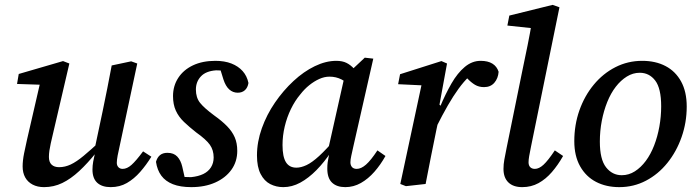

<svg xmlns="http://www.w3.org/2000/svg" viewBox="-20 -756 2875 789"><path d="M161 13Q134 13 114 2.5Q94 -8 83.5 -27Q73 -46 73 -72Q73 -96 79 -126Q85 -156 91 -182L150 -438L172 -407L50 -411L57 -452L239 -505L265 -495L196 -199Q192 -182 188.5 -166.5Q185 -151 183 -137Q181 -123 181 -111Q181 -90 192 -79.5Q203 -69 223 -69Q247 -69 270.5 -80Q294 -91 323.5 -115.5Q353 -140 393 -177L398 -130H376Q340 -85 305.5 -53Q271 -21 236 -4Q201 13 161 13ZM435 13Q399 13 379.5 -5Q360 -23 360 -59Q360 -75 363 -92Q366 -109 371 -130H366L402 -300Q412 -347 421 -393.5Q430 -440 439 -487L519 -504L544 -495L472 -157Q467 -136 463.5 -117Q460 -98 460 -87Q460 -76 466.5 -69Q473 -62 484 -62Q502 -62 520.5 -78.5Q539 -95 568 -134L602 -112Q581 -78 556 -49.5Q531 -21 501.5 -4Q472 13 435 13Z M766 13Q721 13 690.5 1Q660 -11 643 -34Q626 -57 621 -91Q626 -109 637.5 -118.5Q649 -128 668 -128Q694 -128 708.5 -112.5Q723 -97 729 -71L743 -9L692 -32Q712 -30 729 -29Q746 -28 765 -28Q795 -31 815.5 -41Q836 -51 847 -68.5Q858 -86 858 -109Q858 -139 842.5 -161Q827 -183 786 -212Q758 -234 736 -255Q714 -276 702.5 -301.5Q691 -327 691 -361Q691 -403 712.5 -436Q734 -469 773 -487.5Q812 -506 865 -506Q903 -506 931 -495Q959 -484 977 -464Q995 -444 1001 -415Q998 -396 986.5 -385.5Q975 -375 957 -375Q937 -375 922 -388.5Q907 -402 898 -430L881 -485L926 -465Q912 -465 898 -466Q884 -467 868 -467Q826 -464 805.5 -442Q785 -420 785 -388Q785 -355 802 -333.5Q819 -312 861 -281Q892 -259 913 -237.5Q934 -216 944.5 -192Q955 -168 955 -136Q955 -92 931 -58.5Q907 -25 864.5 -6Q822 13 766 13Z M1144 13Q1115 13 1090.5 0.5Q1066 -12 1051 -41Q1036 -70 1036 -117Q1036 -173 1056 -229Q1076 -285 1110 -334.5Q1144 -384 1186 -423Q1228 -462 1273.5 -484Q1319 -506 1362 -506Q1387 -506 1404 -497.5Q1421 -489 1435.5 -473Q1450 -457 1465 -434L1426 -397Q1406 -418 1383.5 -429.5Q1361 -441 1334 -441Q1313 -441 1292 -431.5Q1271 -422 1251 -406Q1231 -390 1214 -368Q1192 -342 1175.5 -308Q1159 -274 1150 -236Q1141 -198 1141 -160Q1141 -112 1155 -89.5Q1169 -67 1198 -67Q1217 -67 1239.5 -77.5Q1262 -88 1291.5 -115Q1321 -142 1362 -190L1364 -134H1342Q1313 -90 1280.5 -57Q1248 -24 1214 -5.5Q1180 13 1144 13ZM1399 13Q1364 13 1344.5 -5.5Q1325 -24 1325 -63Q1325 -77 1326.5 -88.5Q1328 -100 1330.5 -111.5Q1333 -123 1335 -133L1327 -135L1399 -456L1414 -458L1479 -519L1514 -515L1432 -154Q1427 -131 1423.5 -115.5Q1420 -100 1420 -89Q1420 -77 1426.5 -69.5Q1433 -62 1446 -62Q1464 -62 1484 -79.5Q1504 -97 1531 -138L1564 -115Q1544 -79 1518.5 -50Q1493 -21 1463 -4Q1433 13 1399 13Z M1772 -232 1766 -316H1788Q1810 -369 1835 -412.5Q1860 -456 1890 -481Q1920 -506 1955 -506Q1985 -506 2003.5 -494.5Q2022 -483 2029 -461Q2027 -434 2011.5 -416Q1996 -398 1969 -398Q1948 -398 1932 -407.5Q1916 -417 1899 -435L1883 -452L1937 -445L1908 -442Q1886 -421 1864.5 -391.5Q1843 -362 1820.5 -323Q1798 -284 1772 -232ZM1625 0 1718 -434 1741 -404 1616 -410 1624 -451 1794 -505 1817 -495 1786 -326 1794 -318 1774 -226Q1762 -169 1751 -112.5Q1740 -56 1729 0L1648 9Z M2126 13Q2089 13 2069 -6.5Q2049 -26 2049 -62Q2049 -81 2052.5 -100Q2056 -119 2062 -149L2127 -468Q2138 -520 2148 -569.5Q2158 -619 2167 -672L2196 -637L2065 -651L2073 -692L2251 -736L2279 -726L2162 -153Q2157 -129 2154.5 -114Q2152 -99 2152 -89Q2152 -76 2159 -69Q2166 -62 2178 -62Q2195 -62 2213.5 -79Q2232 -96 2260 -138L2294 -115Q2273 -78 2248 -49Q2223 -20 2193 -3.5Q2163 13 2126 13Z M2525 13Q2471 13 2429.5 -8.5Q2388 -30 2364 -72.5Q2340 -115 2340 -176Q2340 -243 2361 -302.5Q2382 -362 2420 -408Q2458 -454 2509 -480Q2560 -506 2619 -506Q2674 -506 2715 -484.5Q2756 -463 2779 -421Q2802 -379 2802 -318Q2802 -253 2781 -193Q2760 -133 2722.5 -86.5Q2685 -40 2634.5 -13.5Q2584 13 2525 13ZM2535 -36Q2564 -36 2589 -52Q2614 -68 2634 -95Q2654 -122 2668 -158Q2682 -194 2689.5 -235.5Q2697 -277 2697 -319Q2697 -393 2672.5 -425Q2648 -457 2609 -457Q2581 -457 2556 -441.5Q2531 -426 2510.5 -399.5Q2490 -373 2475.5 -337Q2461 -301 2453 -259.5Q2445 -218 2445 -174Q2445 -101 2470.5 -68.5Q2496 -36 2535 -36Z"/></svg>

Font: Source Serif 4 Medium
Style: Italic
Weight: 500
Italic angle: -12°
Designer: Frank Grießhammer
Foundry: Adobe Systems Incorporated
Version: Version 4.004;hotconv 1.0.116;makeotfexe 2.5.65601